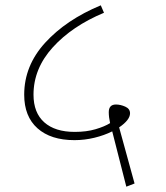

<svg xmlns="http://www.w3.org/2000/svg" viewBox="-20 -702 623 722"><path d="M455 0 402 -208Q372 -193 335 -184Q298 -175 260 -175Q171 -175 121 -219.5Q71 -264 71 -346Q71 -455 150 -541.5Q229 -628 359 -682L371 -654Q251 -604 178.5 -524Q106 -444 106 -346Q106 -278 146.5 -242Q187 -206 261 -206Q305 -206 339 -216Q373 -226 394 -239Q389 -262 389 -280Q389 -309 416 -309Q433 -309 451 -301Q469 -293 469 -276Q469 -251 428 -223L486 -12Z"/></svg>

Font: FiraGO UltraLight
Style: Italic
Weight: 200
Italic angle: -8°
Designer: bBox Type GmbH
Foundry: bBox Type GmbH
Version: Version 1.001